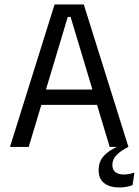

<svg xmlns="http://www.w3.org/2000/svg" viewBox="-20 -659 623 861"><path d="M24.7 0 224.7 -639H355.7L556 0H471.9L296.6 -583H283.9L108.7 0ZM144.3 -188.7V-257.6H435.5V-188.7ZM515 181.7Q472.1 181.7 447.2 162.3Q422.4 142.9 422.4 104.7V103.8Q422.4 67.5 443.1 43Q463.9 18.4 501.4 1.3V-3.8L553.1 -2L555 0Q521.5 17.2 502.7 36.2Q483.9 55.1 483.9 80.6V81.2Q483.9 102.9 497.8 113.2Q511.6 123.5 535.2 123.5Q547.5 123.5 559.2 121.3Q570.8 119 582.8 114.7L574.6 170.9Q563.2 175.8 547.2 178.8Q531.3 181.7 515 181.7Z"/></svg>

Font: Anek Latin Medium
Style: Regular
Weight: 500
Designer: Yesha Goshar
Foundry: Ek Type
Version: Version 1.003